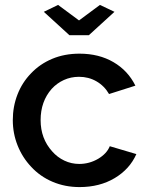

<svg xmlns="http://www.w3.org/2000/svg" viewBox="-20 -750 599 780"><path d="M262 -607H341L445 -702L386 -730L301 -667L216 -730L158 -702ZM107 -72Q143 -33 193.5 -11.5Q244 10 303 10Q385 10 446 -26.5Q507 -63 534 -124L426 -156Q414 -126 379 -105Q343 -84 302 -84Q270 -84 241.5 -97.5Q213 -111 192 -135Q145 -187 145 -262Q145 -338 190 -389Q211 -412 239.5 -425Q268 -438 301 -438Q340 -438 372 -419.5Q404 -401 423 -368L530 -402Q500 -463 441 -497.5Q382 -532 303 -532Q242 -532 192 -511Q142 -490 106 -452Q70 -415 51 -366Q32 -317 32 -262Q32 -208 51.5 -159Q71 -110 107 -72Z"/></svg>

Font: RT Raleway SemiBold
Style: Regular
Weight: 400
Designer: Matt McInerney, Pablo Impallari, Rodrigo Fuenzalida — Edited by Milan Moffatt in April 2016
Foundry: Matt McInerney, Pablo Impallari, Rodrigo Fuenzalida — Edited by Milan Moffatt in April 2016
Version: Version 3.001